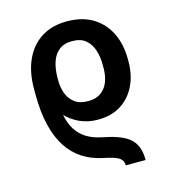

<svg xmlns="http://www.w3.org/2000/svg" viewBox="-115 -648 881 976"><g transform="rotate(-15 325.5 -160.5)"><path d="M530.8 231.9H426.3Q426.3 211.9 414.6 199.7Q402.8 187.5 379.4 179.9Q356 172.4 319.8 165Q263.7 152.8 218.5 123.5Q173.3 94.2 141.6 45.7Q109.9 -2.9 93 -73Q76.2 -143.1 76.2 -236.3V-269.5L179.2 -257.3V-224.6Q174.8 -153.3 183.8 -102.8Q192.9 -52.2 214.4 -19Q235.8 14.2 268.1 33.7Q300.3 53.2 342.3 62Q388.7 70.8 424.1 83Q459.5 95.2 483.2 113.8Q506.8 132.3 518.8 160.9Q530.8 189.5 530.8 231.9ZM350.6 -28.8Q297.9 -28.8 254.4 -48.8Q210.9 -68.8 176.8 -106.2Q142.6 -143.6 116.7 -195.8Q109.4 -210.9 99.6 -221.7Q89.8 -232.4 83 -241Q76.2 -249.5 76.2 -258.8V-268.6Q76.7 -353 105.7 -417Q134.8 -481 190.4 -516.8Q246.1 -552.7 326.2 -552.7Q405.8 -552.7 461.4 -519Q517.1 -485.4 546.6 -425.5Q576.2 -365.7 576.2 -287.1V-273.9Q576.2 -204.1 549.6 -148.7Q522.9 -93.3 472.9 -61Q422.9 -28.8 350.6 -28.8ZM326.2 -132.8Q369.1 -132.8 395.5 -152.6Q421.9 -172.4 433.6 -204.3Q445.3 -236.3 445.3 -273.9V-287.1Q445.8 -331.5 434.3 -368.2Q422.9 -404.8 396.7 -426.8Q370.6 -448.7 326.2 -448.7Q282.2 -448.7 255.9 -427.2Q229.5 -405.8 217.8 -369.1Q206.1 -332.5 206.1 -287.1V-273.9Q206.1 -236.3 218 -204.3Q230 -172.4 256.3 -152.6Q282.7 -132.8 326.2 -132.8Z"/></g></svg>

Font: Inter 18pt SemiBold
Style: Regular
Weight: 600
Designer: Rasmus Andersson
Foundry: rsms
Version: Version 4.001;git-66647c0bb